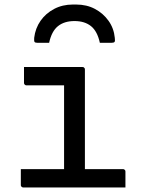

<svg xmlns="http://www.w3.org/2000/svg" viewBox="-20 -828 640 848"><path d="M263 -56V-96Q263 -117 263 -138.5Q263 -160 263 -181Q263 -208 263 -235Q263 -262 263 -289Q263 -316 263 -343Q263 -370 263 -397Q263 -424 263 -451H248Q223 -451 198 -451Q173 -451 148 -451Q123 -451 97 -451Q94 -451 91.5 -452.5Q89 -454 87.5 -456.5Q86 -459 86 -462Q86 -480 86 -497Q86 -514 86 -532Q129 -532 172 -532Q215 -532 258 -532Q301 -532 344 -532Q348 -532 350 -530.5Q352 -529 353.5 -527Q355 -525 355 -521Q355 -473 355 -425.5Q355 -378 355 -331Q355 -284 355 -237.5Q355 -191 355 -145.5Q355 -100 355 -56ZM72 -81H523Q527 -81 529 -79.5Q531 -78 532.5 -76Q534 -74 534 -70Q534 -58 534 -46.5Q534 -35 534 -23.5Q534 -12 534 0H83Q80 0 77.5 -1.5Q75 -3 73.5 -5Q72 -7 72 -11Q72 -23 72 -34.5Q72 -46 72 -57.5Q72 -69 72 -81ZM309 -735Q264 -735 236 -712.5Q208 -690 197 -639Q184 -639 171 -639Q158 -639 145 -639Q135 -639 132.5 -643Q130 -647 131 -661Q136 -703 159 -736Q182 -769 219 -788.5Q256 -808 302 -808H316Q363 -808 399.5 -788.5Q436 -769 459.5 -736Q483 -703 487 -661Q489 -647 486 -643Q483 -639 473 -639Q460 -639 447 -639Q434 -639 421 -639Q410 -690 382 -712.5Q354 -735 309 -735Z"/></svg>

Font: RecMonoLinear Nerd Font Mono
Style: Regular
Weight: 400
Monospace: yes
Version: Version 1.085; ttfautohint (v1.8.4.7-5d5b);Nerd Fonts 3.2.1